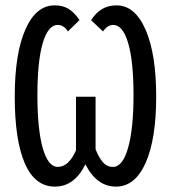

<svg xmlns="http://www.w3.org/2000/svg" viewBox="-20 -689 640 719"><path d="M264.6 -326.7H337.9V-130.4Q348.6 -102.1 364 -83Q379.4 -64 402.8 -64Q439.5 -64 459.7 -135.5Q480 -207 480 -332.5Q480 -459.5 460 -527.6Q439.9 -595.7 403.8 -595.7Q382.8 -595.7 365.7 -571.3L321.3 -613.3Q355.5 -668.9 416.5 -668.9Q485.4 -668.9 525.1 -577.9Q564.9 -486.8 564.9 -327.6Q564.9 -168 525.4 -79.1Q485.8 9.8 414.1 9.8Q342.3 9.8 299.8 -73.7Q258.8 9.8 185.5 9.8Q110.8 9.8 73 -77.1Q35.2 -164.1 35.2 -327.6Q35.2 -487.8 75 -578.4Q114.7 -668.9 184.6 -668.9Q215.3 -668.9 236.8 -655.8Q258.3 -642.6 277.8 -613.8L234.4 -571.3Q218.3 -595.7 196.3 -595.7Q160.2 -595.7 140.1 -527.8Q120.1 -460 120.1 -332.5Q120.1 -204.6 140.1 -134.3Q160.2 -64 196.3 -64Q237.3 -64 264.6 -126Z"/></svg>

Font: Courier New
Style: Regular
Weight: 400
Designer: Steve Matteson
Foundry: Ascender Corporation
Version: Version 2.00.3